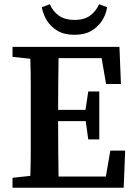

<svg xmlns="http://www.w3.org/2000/svg" viewBox="-20 -885 639 905"><path d="M39 -617V-664H543L550 -489H480L459 -611H256Q255 -548 254.5 -485Q254 -422 254 -367H383L396 -454H448V-228H396L384 -314H254Q254 -242 254.5 -178.5Q255 -115 256 -53H479L500 -175H570L563 0H39V-47L123 -56Q125 -118 125 -182Q125 -246 125 -310V-353Q125 -416 125 -480Q125 -544 123 -608ZM177 -851 215 -865Q229 -831 258 -811Q287 -791 331 -791Q376 -791 404 -811Q432 -831 447 -865L485 -851Q480 -818 461.5 -788.5Q443 -759 411 -740Q379 -721 331 -721Q283 -721 251 -740Q219 -759 201 -788.5Q183 -818 177 -851Z"/></svg>

Font: Source Serif 4 Semibold
Style: Regular
Weight: 600
Designer: Frank Grießhammer
Foundry: Adobe
Version: Version 4.005;hotconv 1.1.0;makeotfexe 2.6.0